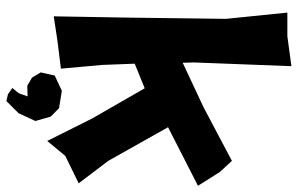

<svg xmlns="http://www.w3.org/2000/svg" viewBox="-186 -577 934 602"><g transform="rotate(90 281.0 -276.0)"><path d="M216.8 19.5 207 63.5 223.6 90.8 249 105.5 282.2 104.5 272.5 131.8 255.9 152.3 275.4 166 296.9 170.9 335 132.8 359.4 80.1 345.7 32.2 319.3 5.9 264.6 -2.9ZM19.5 -710 39.1 -517.6 35.2 -209 31.2 22.5 109.4 10.7 195.3 0 183.6 -128.9 179.7 -231.4 256.8 -262.7 351.6 -97.7 421.9 43 468.8 -13.7 554.7 -55.7 484.4 -148.4 378.9 -335.9 562.5 -429.7 519.5 -498 484.4 -536.1 316.4 -447.3 176.8 -381.8 175.8 -417 187.5 -722.7 93.8 -710Z"/></g></svg>

Font: MaokenAssortedSans-TC
Style: Regular
Weight: 500
Version: Version 0.83